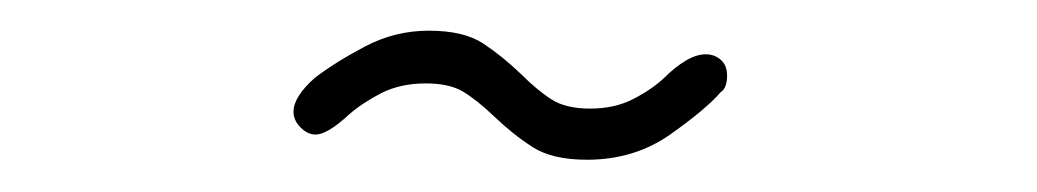

<svg xmlns="http://www.w3.org/2000/svg" viewBox="-20 -642 659 122"><path d="M353 -540.5Q331 -540.5 318.5 -548.5Q306 -556.5 294 -568Q283 -578.5 274.2 -583.8Q265.5 -589 250.5 -589Q234.5 -589 222.2 -582.8Q210 -576.5 201.5 -569Q188 -556.5 180.5 -556.5Q175.5 -556.5 171 -561Q166.5 -565.5 166.5 -571Q166.5 -580.5 180 -592.5Q193 -602.5 212 -612.5Q231 -622.5 252.5 -622.5Q274.5 -622.5 286.8 -614.5Q299 -606.5 311 -595Q321.5 -584.5 330.5 -578.8Q339.5 -573 355 -573Q370.5 -573 382.2 -579Q394 -585 402 -592.5Q409 -599.5 415.8 -603.5Q422.5 -607.5 428.5 -607.5Q434 -607.5 438 -604Q442 -600.5 442 -594Q442 -586 438 -583.5Q428.5 -572.5 405.8 -556.5Q383 -540.5 353 -540.5Z"/></svg>

Font: Sono ExtraLight
Style: Regular
Weight: 200
Designer: Tyler Finck
Foundry: Tyler Finck
Version: Version 2.112